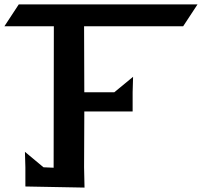

<svg xmlns="http://www.w3.org/2000/svg" viewBox="-50 -840 915 870"><path d="M193 -80 194 -721H-30L35 -820H845L780 -721H331L332 -422H468L553 -492L551 -422V-335H332V-320L331 -82L333 10L65 5V-82L63 -152L147 -82Z"/></svg>

Font: Holi Hai
Style: Regular
Weight: 400
Designer: Dr Anirban Mitra
Foundry: Dr Anirban Mitra
Version: Version 0.5